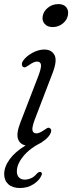

<svg xmlns="http://www.w3.org/2000/svg" viewBox="-24 -705 353 940"><path d="M233.5 -572.5Q208 -572.5 194.5 -588.2Q181 -604 185 -625.5Q189 -650 210.8 -667.5Q232.5 -685 262 -685Q288 -685 300.5 -669.5Q313 -654 308.5 -630.5Q304.5 -607 283.2 -589.8Q262 -572.5 233.5 -572.5ZM148 -124.5Q132 -83 134.8 -67.5Q137.5 -52 155.5 -52Q168.5 -52 193 -69Q201 -74.5 207.2 -78Q213.5 -81.5 220 -77.5Q233.5 -69 220.5 -46.5Q208 -26 182.5 -10.5L183 -9.5Q123 20 90.8 59.2Q58.5 98.5 58.5 133.5Q58.5 154 69.5 164.2Q80.5 174.5 96.5 174.5Q111.5 174.5 127.5 167.8Q143.5 161 155.5 146Q165.5 135.5 174 136.5Q178 137.5 180.5 142.2Q183 147 178 156Q168.5 178 140 196.8Q111.5 215.5 74 215.5Q37 215.5 16.8 197Q-3.5 178.5 -3.5 147.5Q-3.5 111.5 23.5 74.5Q50.5 37.5 101.5 7Q73 1.5 64 -25.5Q55 -52.5 76.5 -107L162 -328.5Q178.5 -371 176.8 -387.2Q175 -403.5 156.5 -403.5Q142 -403.5 117.5 -386Q109.5 -380.5 102.8 -377Q96 -373.5 90 -377Q84 -380.5 83.2 -389.2Q82.5 -398 89 -407.5Q104.5 -430 134.5 -446.2Q164.5 -462.5 193 -462.5Q228.5 -462.5 243 -435.2Q257.5 -408 232 -343.5Z"/></svg>

Font: Fraunces 9pt SuperSoft Light
Style: Italic
Weight: 300
Italic angle: -16°
Version: Version 1.000;[b76b70a41]